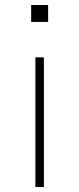

<svg xmlns="http://www.w3.org/2000/svg" viewBox="-20 -750 318 770"><path d="M105 -662V-730H173V-662ZM122 0V-520H156V0Z"/></svg>

Font: M PLUS 1 Thin ExtraLight
Style: Regular
Weight: 250
Version: Version 1.001